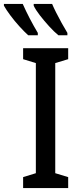

<svg xmlns="http://www.w3.org/2000/svg" viewBox="-85 -960 401 980"><path d="M263 0H33V-56L98 -76V-638L33 -658V-714H263V-658L197 -638V-76L263 -56ZM181 -940Q188 -923 201 -897Q214 -871 229.5 -843Q245 -815 259 -792V-780H213Q191 -798 165.5 -826Q140 -854 118 -882.5Q96 -911 87 -931V-940ZM31 -940Q64 -866 108 -792V-780H59Q39 -798 14 -825.5Q-11 -853 -32.5 -882Q-54 -911 -65 -931V-940Z"/></svg>

Font: Noto Sans ExtraCondensed Medium
Style: Regular
Weight: 500
Width: 2
Designer: Monotype Design Team
Foundry: Monotype Imaging Inc.
Version: Version 2.013; ttfautohint (v1.8.4.7-5d5b)